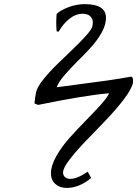

<svg xmlns="http://www.w3.org/2000/svg" viewBox="-20 -672 668 935"><path d="M166 -161.1 147.9 -168Q149.9 -195.3 155.8 -223.1Q160.6 -247.1 189.7 -283.7Q218.8 -320.3 257.1 -357.7Q295.4 -395 333.3 -431.2Q371.1 -467.3 398.9 -498.3Q426.8 -529.3 430.2 -544.9Q432.1 -556.6 432.1 -562Q432.1 -582 418.9 -593.5Q405.8 -605 382.8 -605Q347.7 -605 316.2 -579.1Q284.7 -553.2 266.1 -518.1L255.9 -519Q253.9 -536.6 253.9 -562Q253.9 -586.4 255.9 -604L258.8 -606.9Q276.4 -623 314.7 -637.5Q353 -651.9 393.1 -651.9Q496.1 -651.9 496.1 -585Q496.1 -550.8 474.6 -512.5Q453.1 -474.1 420.9 -439.2Q388.7 -404.3 355.5 -371.6Q322.3 -338.9 293.7 -305.4Q265.1 -272 255.9 -247.1Q295.9 -252.9 370.1 -262.2Q444.3 -271.5 505.1 -280.3Q565.9 -289.1 618.2 -298.8Q627.9 -298.8 627.9 -277.8V-270Q621.1 -238.3 583.3 -188.5Q545.4 -138.7 496.8 -88.1Q448.2 -37.6 400.4 12Q352.5 61.5 319.8 103.8Q287.1 146 287.1 168Q287.1 183.1 297.6 191.2Q308.1 199.2 320.8 199.2Q356.4 199.2 407.2 164.1L423.8 194.8Q365.7 243.2 304.2 243.2Q271.5 243.2 249.8 224.1Q228 205.1 228 171.9Q228 135.3 253.9 89.1Q279.8 43 318.4 -0.2Q356.9 -43.5 396.5 -83.5Q436 -123.5 469.2 -160.2Q502.4 -196.8 511.2 -217.8Q390.6 -207.5 166 -161.1Z"/></svg>

Font: Linear Smooth
Style: Italic
Weight: 400
Designer: Philipp H. Poll, Flanker
Foundry: Philipp H. Poll, reworked by Flanker
Version: Version 1.061 | FøM Fix